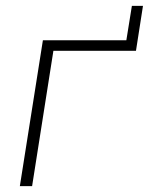

<svg xmlns="http://www.w3.org/2000/svg" viewBox="-20 -638 510 658"><path d="M48 0 127 -500H413L432 -618H470L446 -464H163L90 0Z"/></svg>

Font: Mulish ExtraLight
Style: Italic
Weight: 200
Italic angle: -9°
Designer: Vernon Adams
Foundry: Vernon Adams
Version: Version 3.603